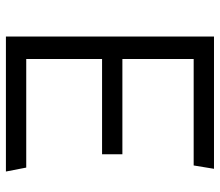

<svg xmlns="http://www.w3.org/2000/svg" viewBox="-66 -660 726 633"><g transform="rotate(90 296.5 -343.0)"><path d="M536 -686 525 -619H174V-384H488V-317H174V-67H532L545 0H100V-686Z"/></g></svg>

Font: Chivo Light
Style: Regular
Weight: 300
Designer: Hector Gatti
Foundry: Omnibus-Type
Version: Version 1.007